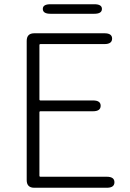

<svg xmlns="http://www.w3.org/2000/svg" viewBox="-20 -886 613 906"><path d="M142 0Q106 0 106 -36V-693Q106 -729 142 -729H473Q509 -729 509 -704Q509 -678 473 -678H171Q166 -678 166 -673V-417Q166 -412 171 -412H419Q455 -412 455 -387Q455 -361 419 -361H171Q166 -361 166 -356V-57Q166 -52 171 -52H484Q520 -52 520 -26Q520 0 484 0ZM218 -821Q182 -821 182 -844Q182 -866 218 -866H425Q461 -866 461 -844Q461 -821 425 -821Z"/></svg>

Font: Resource Han Rounded JP Light
Style: Regular
Weight: 300
Designer: Cyano Hao (round all glyphs); Ryoko NISHIZUKA 西塚涼子 (kana, bopomofo & ideographs); Paul D. Hunt (Latin, Greek & Cyrillic)
Foundry: Cyano Hao
Version: 0.990